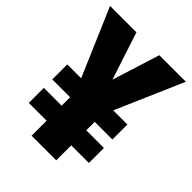

<svg xmlns="http://www.w3.org/2000/svg" viewBox="-204 -822 931 931"><g transform="rotate(45 261.0 -357.0)"><path d="M262 -469 339 -714H521L370 -367H467V-264H346V-206H467V-103H346V0H177V-103H55V-206H177V-264H55V-367H150L1 -714H182Z"/></g></svg>

Font: Noto Sans Gujarati UI Condensed Black
Style: Regular
Weight: 900
Width: 3
Designer: Jelle Bosma - Monotype Design Team, Universal Thirst
Foundry: Monotype Imaging Inc.
Version: Version 2.106; ttfautohint (v1.8.4.7-5d5b)